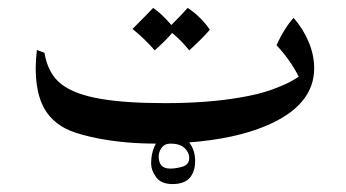

<svg xmlns="http://www.w3.org/2000/svg" viewBox="-20 -355 872 484"><path d="M314 -282Q352 -320 366 -335Q385 -323 412 -292Q442 -322 453 -335Q469 -325 484.5 -309.5Q500 -294 509 -280Q490 -258 457 -228Q438 -252 414 -272Q398 -253 370 -228Q344 -258 314 -282ZM772 -183Q772 -89 651 -38Q573 -5 457 4Q472 24 472 51Q472 72 463 87Q450 109 415 109Q386 109 373.5 91.5Q361 74 361 58Q361 28 373 7Q298 7 233 -5Q185 -14 157 -25.5Q129 -37 109 -58Q70 -99 70 -182Q70 -204 73 -229L92 -222Q101 -169 134.5 -143Q168 -117 233 -106Q295 -95 396 -95Q502 -95 584 -109Q632 -117 665 -129Q698 -141 715.5 -151Q733 -161 733 -162Q711 -205 677 -241Q696 -283 720 -310Q744 -283 758 -249.5Q772 -216 772 -183ZM457 43Q457 29 445 18Q433 7 410 7Q395 7 387.5 17.5Q380 28 380 39Q380 70 409 70Q424 70 440.5 65Q457 60 457 43Z"/></svg>

Font: Mirza
Style: Regular
Weight: 400
Designer: Arabic design by Kourosh Beigpour, Latin design by Eduardo Tunni, engineering by Lasse Fister
Version: Version 1.000